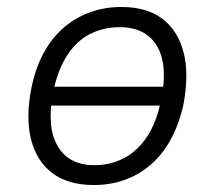

<svg xmlns="http://www.w3.org/2000/svg" viewBox="-20 -523 615 551"><path d="M249 8Q176 8 130.5 -26Q85 -60 69 -123.5Q53 -187 71 -275Q83 -331 107 -374Q131 -417 165 -445.5Q199 -474 240.5 -488.5Q282 -503 328 -503Q401 -503 446 -469Q491 -435 507 -372Q523 -309 506 -221Q493 -164 469 -121Q445 -78 411.5 -49.5Q378 -21 337 -6.5Q296 8 249 8ZM251 -49Q297 -49 335.5 -69Q374 -89 401.5 -130Q429 -171 442 -234Q463 -335 431 -390Q399 -445 323 -445Q278 -445 239.5 -426Q201 -407 174 -366Q147 -325 133 -262Q113 -160 145 -104.5Q177 -49 251 -49ZM103 -220 112 -274H472L463 -220Z"/></svg>

Font: Nunito Sans 7pt SemiCondensed Light
Style: Italic
Weight: 300
Width: 4
Italic angle: -9°
Designer: Vernon Adams
Foundry: Vernon Adams
Version: Version 3.101;gftools[0.9.27]